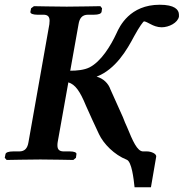

<svg xmlns="http://www.w3.org/2000/svg" viewBox="-20 -673 774 809"><path d="M583 -35C558 -35 539 -80 516 -136C510 -149 503 -165 498 -179L445 -297C437 -321 415 -343 387 -350C468 -381 516 -465 545 -520C568 -562 584 -583 587 -583C592 -583 604 -577 615 -571C626 -565 643 -558 661 -558C692 -558 729 -577 734 -603V-611C734 -633 715 -653 653 -653C527 -653 484 -562 471 -533C446 -479 406 -414 357 -389C335 -378 304 -375 276 -375L311 -571C315 -596 326 -611 351 -611H376C395 -611 406 -615 408 -623L410 -638L403 -647C403 -647 296 -645 261 -645C222 -645 123 -647 123 -647L111 -638L108 -623C107 -615 121 -611 137 -611H163C181 -611 189 -603 189 -585C189 -582 188 -577 188 -571L100 -74C96 -49 85 -35 61 -35H35C17 -35 4 -31 3 -23L0 -8L8 1C8 1 115 -1 150 -1C189 -1 289 1 289 1L300 -8L302 -23C304 -31 291 -35 275 -35H249C230 -35 222 -43 222 -60C222 -64 222 -69 223 -74L268 -326C297 -317 317 -289 342 -228C359 -189 379.2 -146.1 397 -108C416.2 -67.1 461 -21 514 0C535 8 543 79 547 116H616L638 -12C641 -26 615 -35 600 -35Z"/></svg>

Font: Linux Libertine O
Style: Bold Italic
Weight: 700
Italic angle: -11.5°
Designer: Philipp H. Poll
Foundry: Philipp H. Poll
Version: Version 4.1.0